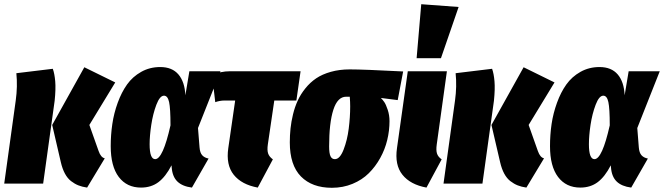

<svg xmlns="http://www.w3.org/2000/svg" viewBox="-26 -873 3157 913"><path d="M388.2 19Q364.7 15.6 346.9 8.5Q329.1 1.5 312 -11.7Q294.9 -24.9 282.7 -47.6Q270.5 -70.3 263.2 -102.1L222.2 -278.8L375 -553.2L522 -481L398.9 -278.8L442.9 -154.8Q453.6 -124 472.2 -120.1ZM-5.9 0 48.8 -395Q58.1 -461.9 51.8 -524.9L225.1 -545.9Q233.4 -522.9 236.6 -486.6Q239.7 -450.2 233.9 -394L179.2 0Z M735.8 -554.2Q792.5 -554.2 822.5 -519Q852.5 -483.9 855.5 -419.9L874.5 -534.2H1022.5L915.5 -264.2L922.9 -171.9Q924.8 -146.5 935.8 -134.5Q946.8 -122.6 965.8 -119.1L886.7 19Q841.3 13.2 817.6 -9.8Q793.9 -32.7 790.5 -76.2L789.6 -86.9Q761.7 -32.7 727.3 -6.8Q692.9 19 644.5 19Q577.1 19 538.8 -31.5Q500.5 -82 500.5 -178.2Q500.5 -231.9 508.1 -283.2Q515.6 -334.5 533.7 -384.3Q551.8 -434.1 578.1 -471.2Q604.5 -508.3 645.3 -531.2Q686 -554.2 735.8 -554.2ZM753.9 -418Q733.9 -418 717.5 -374.8Q701.2 -331.5 693.4 -279.5Q685.5 -227.5 685.5 -187Q685.5 -116.2 711.9 -116.2Q748.5 -116.2 784.7 -276.9Q784.7 -357.4 778.1 -387.7Q771.5 -418 753.9 -418Z M1278.3 -395 1247.6 -186Q1243.7 -158.7 1249 -143.1Q1254.4 -127.4 1271.5 -115.2L1199.7 19Q1123 4.9 1085.4 -42Q1047.9 -88.9 1059.6 -168.9L1092.3 -395H1041.5Q1020 -395 997.6 -387.2L982.4 -516.1Q1022.5 -534.2 1068.4 -534.2H1403.3L1383.3 -395Z M1552.2 20Q1458 20 1405 -33.9Q1352.1 -87.9 1352.1 -195.8Q1352.1 -230 1355.5 -262.2Q1358.9 -294.4 1367.4 -329.6Q1376 -364.7 1389.9 -395Q1403.8 -425.3 1426.3 -453.1Q1448.7 -481 1477.5 -500.5Q1506.3 -520 1547.4 -531.5Q1588.4 -543 1637.2 -543Q1702.6 -543 1891.1 -533.2L1865.2 -397L1785.2 -407.2Q1793.5 -398.9 1801.3 -387.7Q1809.1 -376.5 1817.6 -351.1Q1826.2 -325.7 1826.2 -296.9Q1826.2 -252 1815.4 -207.3Q1804.7 -162.6 1782 -121.6Q1759.3 -80.6 1727.5 -49.1Q1695.8 -17.6 1650.4 1.2Q1605 20 1552.2 20ZM1566.4 -116.2Q1590.3 -116.2 1607.9 -161.6Q1625.5 -207 1632.3 -261.7Q1639.2 -316.4 1639.2 -367.2Q1639.2 -388.7 1637.2 -413.1H1620.1Q1579.1 -413.1 1559.1 -350.8Q1539.1 -288.6 1539.1 -176.8Q1539.1 -143.6 1545.7 -129.9Q1552.2 -116.2 1566.4 -116.2Z M1977.1 -853 2154.8 -839.8 2070.8 -596.2H1955.1ZM2099.1 -534.2 2050.8 -186Q2046.9 -158.7 2052 -142.8Q2057.1 -127 2074.2 -115.2L2002 19Q1925.3 4.9 1887.7 -42Q1850.1 -88.9 1861.8 -168.9L1913.1 -534.2Z M2477.1 19Q2453.6 15.6 2435.8 8.5Q2418 1.5 2400.9 -11.7Q2383.8 -24.9 2371.6 -47.6Q2359.4 -70.3 2352.1 -102.1L2311 -278.8L2463.9 -553.2L2610.8 -481L2487.8 -278.8L2531.7 -154.8Q2542.5 -124 2561 -120.1ZM2083 0 2137.7 -395Q2147 -461.9 2140.6 -524.9L2314 -545.9Q2322.3 -522.9 2325.4 -486.6Q2328.6 -450.2 2322.8 -394L2268.1 0Z M2824.7 -554.2Q2881.3 -554.2 2911.4 -519Q2941.4 -483.9 2944.3 -419.9L2963.4 -534.2H3111.3L3004.4 -264.2L3011.7 -171.9Q3013.7 -146.5 3024.7 -134.5Q3035.6 -122.6 3054.7 -119.1L2975.6 19Q2930.2 13.2 2906.5 -9.8Q2882.8 -32.7 2879.4 -76.2L2878.4 -86.9Q2850.6 -32.7 2816.2 -6.8Q2781.7 19 2733.4 19Q2666 19 2627.7 -31.5Q2589.4 -82 2589.4 -178.2Q2589.4 -231.9 2596.9 -283.2Q2604.5 -334.5 2622.6 -384.3Q2640.6 -434.1 2667 -471.2Q2693.4 -508.3 2734.1 -531.2Q2774.9 -554.2 2824.7 -554.2ZM2842.8 -418Q2822.8 -418 2806.4 -374.8Q2790 -331.5 2782.2 -279.5Q2774.4 -227.5 2774.4 -187Q2774.4 -116.2 2800.8 -116.2Q2837.4 -116.2 2873.5 -276.9Q2873.5 -357.4 2866.9 -387.7Q2860.4 -418 2842.8 -418Z"/></svg>

Font: Fira Sans Compressed Heavy
Style: Italic
Weight: 900
Width: 3
Italic angle: -8°
Designer: Carrois Corporate & Edenspiekermann AG
Foundry: Carrois Corporate GbR & Edenspiekermann AG
Version: Version 4.203;PS 004.203;hotconv 1.0.88;makeotf.lib2.5.64775